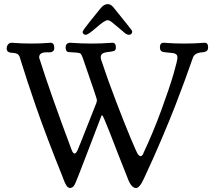

<svg xmlns="http://www.w3.org/2000/svg" viewBox="-20 -899 1042 941"><path d="M400.4 -728.5Q392.6 -728.5 388.7 -733.4Q384.8 -738.3 384.8 -742.2Q384.8 -749 420.9 -793.9Q449.2 -829.1 470.7 -855.5Q488.3 -878.9 508.8 -878.9Q521.5 -878.9 534.2 -865.2Q626 -752 627 -748Q627.9 -746.1 627.9 -743.2Q627.9 -738.3 624 -733.4Q620.1 -728.5 612.3 -728.5Q599.6 -728.5 585.9 -742.2Q578.1 -749 569.3 -756.3Q560.5 -763.7 555.2 -768.1Q549.8 -772.5 543.9 -777.3Q538.1 -782.2 534.7 -785.2Q531.2 -788.1 527.3 -791Q523.4 -793.9 521 -795.4Q518.6 -796.9 516.1 -797.9Q513.7 -798.8 511.2 -799.3Q508.8 -799.8 506.8 -799.8Q493.2 -799.8 452.6 -764.2Q412.1 -728.5 400.4 -728.5ZM38.1 -689.5Q40 -689.5 52.2 -688.5Q64.5 -687.5 86.4 -686.5Q108.4 -685.5 133.8 -685.5Q158.2 -685.5 179.7 -686.5Q201.2 -687.5 213.4 -688.5Q225.6 -689.5 227.5 -689.5Q246.1 -689.5 246.1 -664.1Q246.1 -651.4 237.8 -646.5Q229.5 -641.6 218.3 -642.6Q207 -643.6 194.8 -641.6Q182.6 -639.6 176.8 -632.8Q171.9 -627 171.9 -620.1Q171.9 -613.3 174.8 -607.4Q226.6 -443.4 331.1 -164.1Q337.9 -146.5 345.7 -146.5Q352.5 -146.5 360.4 -163.6Q368.2 -180.7 414.1 -297.9Q437.5 -358.4 453.1 -396.5Q455.1 -404.3 455.1 -408.2V-409.2Q455.1 -415 388.7 -606.4Q379.9 -633.8 372.6 -637.7Q365.2 -641.6 319.3 -643.6Q301.8 -643.6 301.8 -666Q301.8 -689.5 325.2 -689.5Q328.1 -689.5 341.3 -688.5Q354.5 -687.5 377.4 -686.5Q400.4 -685.5 427.7 -685.5H428.7Q455.1 -685.5 478.5 -686.5Q502 -687.5 515.1 -688.5Q528.3 -689.5 531.2 -689.5Q547.9 -689.5 547.9 -667Q547.9 -653.3 540.5 -649.9Q533.2 -646.5 504.9 -643.6Q473.6 -639.6 473.6 -619.1Q473.6 -616.2 475.6 -606.4Q507.8 -508.8 549.8 -399.4Q591.8 -290 620.6 -221.2Q649.4 -152.3 656.2 -142.6Q663.1 -133.8 668 -133.8H668.9Q678.7 -133.8 684.6 -152.3Q729.5 -247.1 770 -357.4Q810.5 -467.8 830.1 -535.2Q849.6 -602.5 849.6 -616.2Q849.6 -622.1 848.6 -625.5Q847.7 -628.9 844.2 -631.8Q840.8 -634.8 837.9 -636.2Q835 -637.7 828.1 -638.7Q821.3 -639.6 816.4 -640.1Q811.5 -640.6 801.3 -641.6Q791 -642.6 784.2 -643.6Q763.7 -645.5 763.7 -667Q763.7 -689.5 782.2 -689.5Q785.2 -689.5 797.9 -688.5Q810.5 -687.5 833.5 -686.5Q856.4 -685.5 882.8 -685.5H883.8Q909.2 -685.5 932.1 -686.5Q955.1 -687.5 967.8 -688.5Q980.5 -689.5 983.4 -689.5Q1000 -689.5 1000 -666Q1000 -653.3 991.2 -647.9Q982.4 -642.6 971.2 -642.6Q960 -642.6 946.8 -637.7Q933.6 -632.8 926.8 -620.1Q925.8 -618.2 915.5 -588.4Q905.3 -558.6 885.7 -504.9Q866.2 -451.2 839.8 -383.3Q813.5 -315.4 772.9 -219.7Q732.4 -124 686.5 -26.4Q665 22.5 646.5 22.5Q622.1 22.5 603.5 -31.2Q560.5 -138.7 516.6 -252.9Q484.4 -334 481.4 -334Q478.5 -334 476.6 -330.1Q442.4 -241.2 398.4 -126Q358.4 -21.5 350.1 -2.9Q341.8 15.6 335 18.6H334Q328.1 22.5 325.2 22.5Q318.4 22.5 313.5 19Q308.6 15.6 304.7 8.8Q300.8 2 297.9 -3.9Q294.9 -9.8 291.5 -19.5Q288.1 -29.3 286.1 -34.2Q248 -127.9 213.4 -219.7Q178.7 -311.5 155.3 -379.4Q131.8 -447.3 114.7 -499.5Q97.7 -551.8 87.4 -585Q77.1 -618.2 76.2 -621.1Q69.3 -638.7 45.9 -639.6Q22.5 -640.6 17.6 -647.5Q12.7 -652.3 12.7 -661.1Q12.7 -671.9 19 -680.7Q25.4 -689.5 38.1 -689.5Z"/></svg>

Font: Goudy Bookletter 1911
Style: Regular
Weight: 400
Version: Version 2010.07.03